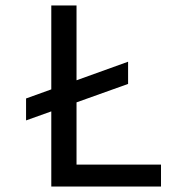

<svg xmlns="http://www.w3.org/2000/svg" viewBox="-20 -680 628 700"><path d="M75 -321 447 -455V-374L75 -241ZM167 0V-660H259V0ZM197 0V-80H567V0Z"/></svg>

Font: Bricolage Grotesque 16pt
Style: Regular
Weight: 400
Version: Version 1.001;gftools[0.9.33.dev8+g029e19f]